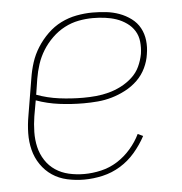

<svg xmlns="http://www.w3.org/2000/svg" viewBox="-44 -570 588 621"><g transform="rotate(-5 250.0 -260.0)"><path d="M205 8Q177 8 150 2Q123 -4 101.5 -18.5Q80 -33 65 -55Q50 -77 43.5 -103Q37 -129 37.5 -157Q38 -185 43 -213L63 -333Q67 -359 75 -384Q83 -409 97.5 -432Q112 -455 132 -474.5Q152 -494 176 -506Q200 -518 226.5 -523Q253 -528 278 -528Q301 -528 323 -525.5Q345 -523 365.5 -515.5Q386 -508 403.5 -495Q421 -482 431 -463.5Q441 -445 443.5 -423Q446 -401 442 -378Q439 -356 428.5 -334Q418 -312 400.5 -295Q383 -278 361 -266.5Q339 -255 316.5 -248.5Q294 -242 271 -240Q248 -238 225 -238Q185 -238 146 -243Q107 -248 71 -261L62 -210Q58 -185 57.5 -159.5Q57 -134 62.5 -110.5Q68 -87 81 -67Q94 -47 113.5 -34Q133 -21 157 -15.5Q181 -10 207 -10Q234 -10 262 -16.5Q290 -23 314.5 -38.5Q339 -54 358.5 -76.5Q378 -99 390 -124L407 -116Q392 -88 371 -63.5Q350 -39 323 -22.5Q296 -6 265.5 1Q235 8 205 8ZM225 -256Q246 -256 267 -258Q288 -260 308.5 -265.5Q329 -271 348.5 -281Q368 -291 384.5 -306Q401 -321 410 -340.5Q419 -360 423 -381Q426 -401 424 -420.5Q422 -440 412.5 -455.5Q403 -471 387.5 -482Q372 -493 354.5 -499Q337 -505 317.5 -507.5Q298 -510 278 -510Q255 -510 231.5 -505.5Q208 -501 186 -489.5Q164 -478 145.5 -460Q127 -442 114 -421Q101 -400 93.5 -377Q86 -354 82 -330L74 -279Q109 -266 147.5 -261Q186 -256 225 -256Z"/></g></svg>

Font: Iosevka Thin
Style: Italic
Weight: 100
Italic angle: -9°
Monospace: yes
Designer: Belleve Invis
Foundry: Belleve Invis
Version: Version 32.5.0; ttfautohint (v1.8.4)